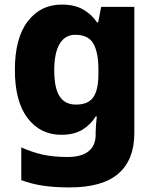

<svg xmlns="http://www.w3.org/2000/svg" viewBox="-20 -579 677 839"><path d="M250 -559Q306 -559 343.5 -537.5Q381 -516 404 -481H409L422 -549H567V3Q567 119 497.5 179.5Q428 240 284 240Q219 240 168.5 232.5Q118 225 73 208V65Q120 86 166 96.5Q212 107 276 107Q336 107 367 82Q398 57 398 10V-2Q398 -14 399.5 -33Q401 -52 403 -70H398Q377 -35 340.5 -12.5Q304 10 248 10Q156 10 100.5 -63Q45 -136 45 -274Q45 -412 101 -485.5Q157 -559 250 -559ZM309 -427Q264 -427 240.5 -387Q217 -347 217 -272Q217 -194 240.5 -158Q264 -122 312 -122Q366 -122 388 -154.5Q410 -187 410 -254V-276Q410 -350 388 -388.5Q366 -427 309 -427Z"/></svg>

Font: Noto Sans Lao Looped ExtraBold
Style: Regular
Weight: 800
Designer: Mark Frömberg, Ben Mitchell
Foundry: The Fontpad Ltd
Version: Version 1.002; ttfautohint (v1.8.4.7-5d5b)